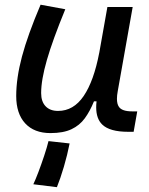

<svg xmlns="http://www.w3.org/2000/svg" viewBox="-20 -547 626 804"><path d="M191.4 10.3Q123 10.3 85.4 -30.5Q47.9 -71.3 47.9 -145Q47.9 -219.7 72 -310.3Q96.2 -400.9 149.9 -527.3L253.4 -508.3Q200.2 -378.9 176.3 -295.7Q152.3 -212.4 152.3 -157.2Q152.3 -121.6 170.9 -102.1Q189.5 -82.5 223.1 -82.5Q288.1 -82.5 330.6 -145.3Q373 -208 395.5 -325.7V-325.2L429.7 -517.6H535.6L473.1 -165.5Q469.7 -147.5 469.7 -133.3Q469.7 -111.3 478 -99.6Q490.7 -80.6 533.7 -80.6H554.7L539.6 4.9H516.6Q439.5 4.9 408.2 -25.4Q382.8 -49.8 382.8 -97.7Q382.8 -109.4 384.3 -122.6H373.5Q356.9 -81.5 335.2 -51.8Q313.5 -22 279.3 -5.9Q245.1 10.3 191.4 10.3ZM218.3 236.8 119.6 224.6Q128.4 206.1 140.9 173.3Q153.3 140.6 165 105.2Q176.8 69.8 183.1 43.9L271.5 53.7Q262.2 101.1 247.6 150.9Q232.9 200.7 218.3 236.8Z"/></svg>

Font: CaskaydiaCove NFP
Style: Italic
Weight: 400
Italic angle: -10°
Designer: Aaron Bell
Foundry: Saja Typeworks
Version: Version 2111.001; VTT 6.35;Nerd Fonts 3.1.1